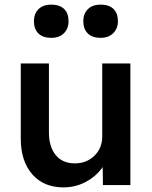

<svg xmlns="http://www.w3.org/2000/svg" viewBox="-20 -802 658 832"><path d="M255 10Q169 10 119.5 -47Q70 -104 70 -202V-527H192V-228Q192 -166 221.5 -130Q251 -94 304 -94Q355 -94 389 -127Q423 -160 423 -211V-527H545V0H426L425 -78Q398 -39 353 -14.5Q308 10 255 10ZM416 -638Q380 -638 360.5 -657Q341 -676 341 -710Q341 -743 361 -762.5Q381 -782 416 -782Q452 -782 471.5 -763.5Q491 -745 491 -710Q491 -678 470.5 -658Q450 -638 416 -638ZM202 -638Q166 -638 146.5 -657Q127 -676 127 -710Q127 -743 147 -762.5Q167 -782 202 -782Q238 -782 257.5 -763.5Q277 -745 277 -710Q277 -678 257 -658Q237 -638 202 -638Z"/></svg>

Font: Readex Pro Medium
Style: Regular
Weight: 500
Designer: Bonnie Shaver-Troup, Thomas Jockin
Foundry: Lexend
Version: Version 1.204; ttfautohint (v1.8.4.7-5d5b)